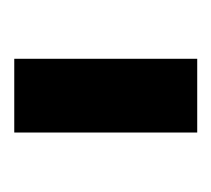

<svg xmlns="http://www.w3.org/2000/svg" viewBox="-34 -746 303 276"><g transform="rotate(-90 118.0 -608.5)"><path d="M65 -477V-740H171V-477Z"/></g></svg>

Font: Oxanium SemiBold
Style: Regular
Weight: 600
Designer: Severin Meyer
Version: Version 2.000